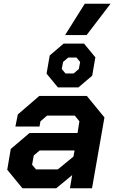

<svg xmlns="http://www.w3.org/2000/svg" viewBox="-20 -1015 616 1035"><path d="M19 -100 38 -212 139 -298H398L408 -361L383 -392H234L198 -361L193 -333H63L76 -398L192 -498H448L543 -382L476 0H357L369 -71L283 0H101ZM292 -102 376 -171 382 -204H194L162 -177L153 -127L174 -102ZM231 -618 248 -716 323 -780H433L494 -706L477 -607L403 -544H292ZM377 -619 405 -643 412 -681 392 -705H348L320 -681L313 -643L333 -619ZM437 -995H576L447 -826H331Z"/></svg>

Font: Chakra Petch
Style: Bold Italic
Weight: 700
Italic angle: -10°
Designer: Katatrad Aksorn Co.,Ltd.
Foundry: Cadson Demak Co.,Ltd.
Version: Version 1.000; ttfautohint (v1.6)